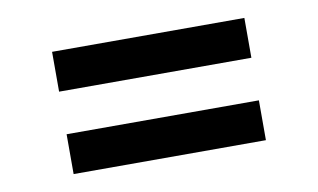

<svg xmlns="http://www.w3.org/2000/svg" viewBox="-42 -561 684 413"><g transform="rotate(-10 300.0 -354.5)"><path d="M90 -221V-308H510V-221ZM90 -401V-488H510V-401Z"/></g></svg>

Font: Red Hat Text Medium
Style: Regular
Weight: 500
Designer: Pentagram, MCKL
Foundry: Pentagram, MCKL
Version: Version 1.023